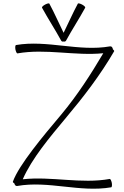

<svg xmlns="http://www.w3.org/2000/svg" viewBox="-20 -1094 742 1147"><path d="M375 -852C411 -918 453 -982 489 -1048C491 -1052 483 -1060 470 -1067C458 -1073 447 -1076 445 -1072C414 -1015 389 -956 360 -898C331 -956 306 -1015 275 -1072C273 -1076 262 -1073 250 -1067C237 -1060 229 -1052 231 -1048C267 -982 309 -918 345 -852C347 -847 353 -844 360 -846C366 -844 373 -847 375 -852ZM83 17C269 -16 458 57 644 25C649 24 650 12 648 -1C645 -15 640 -25 636 -25C464 6 288 -42 116 -23C170 -147 278 -275 373 -389C479 -515 579 -645 662 -788C663 -790 660 -795 654 -800V-802C652 -812 645 -819 637 -817C451 -784 262 -857 76 -825C71 -824 70 -812 72 -799C75 -785 80 -775 84 -775C254 -805 427 -759 597 -776C522 -649 442 -525 347 -411C239 -283 93 -109 57 -9C56 -6 59 -2 66 2C68 12 75 19 83 17Z"/></svg>

Font: Nupuram Thin
Style: Regular
Weight: 100
Designer: Santhosh Thottingal (santhosh.thottingal@gmail.com)
Foundry: SMC
Version: Version 1.000